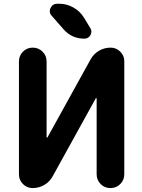

<svg xmlns="http://www.w3.org/2000/svg" viewBox="-20 -1004 744 1004"><path d="M290 -984.4Q329.1 -984.4 363.8 -964.8Q398.4 -945.3 418.9 -912.1L452.1 -857.4Q458 -848.6 458 -838.9Q458 -830.1 453.1 -820.3Q442.4 -801.8 420.9 -801.8Q355.5 -801.8 312.5 -850.6L251 -920.9Q240.2 -931.6 240.2 -945.3Q240.2 -953.1 244.1 -961.9Q254.9 -984.4 279.3 -984.4ZM629.9 -92.8Q629.9 -62.5 608.9 -41.5Q587.9 -20.5 557.6 -20.5Q527.3 -20.5 506.3 -41.5Q485.4 -62.5 485.4 -92.8V-488.3Q485.4 -490.2 483.4 -490.7Q481.4 -491.2 480.5 -489.3L255.9 -83Q240.2 -53.7 211.9 -37.1Q183.6 -20.5 150.4 -20.5Q121.1 -20.5 100.1 -41.5Q79.1 -62.5 79.1 -91.8V-682.6Q79.1 -712.9 100.1 -733.9Q121.1 -754.9 151.4 -754.9Q181.6 -754.9 202.6 -733.9Q223.6 -712.9 223.6 -682.6V-287.1Q223.6 -285.2 225.6 -284.7Q227.5 -284.2 228.5 -286.1L453.1 -692.4Q468.8 -721.7 497.1 -738.3Q525.4 -754.9 558.6 -754.9Q587.9 -754.9 608.9 -733.9Q629.9 -712.9 629.9 -683.6Z"/></svg>

Font: Gen Jyuu GothicX Bold
Style: Bold
Weight: 700
Designer: Ryoko NISHIZUKA (kana &amp; ideographs); Paul D. Hunt (Latin, Greek &amp; Cyrillic); Wenlong ZHANG (bopomofo); Sandoll C
Version: Version 1.058.20140828